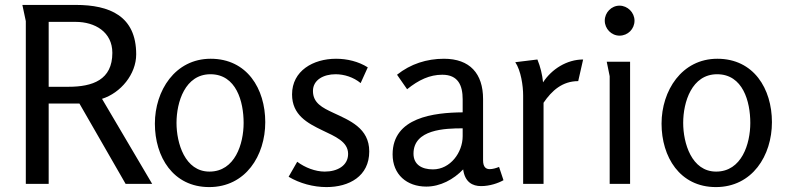

<svg xmlns="http://www.w3.org/2000/svg" viewBox="-20 -748 3204 781"><path d="M71 -728 85 -662V0H178V-327H303L491 0H599L395 -346C471 -370 534 -446 534 -527C534 -683 426 -728 288 -728ZM178 -659H288C366 -659 437 -618 437 -533C437 -423 357 -395 258 -395H178Z M831 13C979 13 1059 -115 1059 -251C1059 -387 985 -509 837 -509C692 -509 610 -379 610 -245C610 -110 684 13 831 13ZM832 -50C732 -50 698 -166 698 -248C698 -333 733 -446 836 -446C941 -446 971 -335 971 -248C971 -163 936 -50 832 -50Z M1347 -509C1254 -509 1168 -460 1168 -364C1168 -280 1231 -247 1291 -218C1343 -193 1396 -172 1396 -122C1396 -74 1352 -50 1301 -50C1263 -50 1221 -66 1189 -90L1154 -29C1199 -2 1255 13 1308 13C1400 13 1482 -31 1482 -132C1482 -227 1402 -258 1336 -289C1291 -310 1253 -329 1253 -378C1253 -423 1296 -446 1345 -446C1380 -446 1418 -434 1447 -410L1476 -474C1438 -498 1392 -509 1347 -509Z M1786 -509C1716 -509 1650 -488 1595 -444L1636 -385C1683 -423 1728 -444 1779 -444C1844 -444 1862 -400 1862 -344V-291C1746 -290 1577 -271 1577 -120C1577 -38 1635 11 1714 11C1771 11 1825 -18 1864 -59C1871 -7 1902 9 1937 9C1972 9 2007 -3 2028 -15L2010 -69C1998 -64 1984 -60 1972 -60C1957 -60 1945 -68 1945 -96V-345C1945 -449 1891 -509 1786 -509ZM1862 -226V-194C1862 -128 1812 -59 1741 -59C1695 -59 1662 -79 1662 -123C1662 -222 1790 -226 1862 -226Z M2166 -506 2076 -495C2099 -461 2108 -399 2108 -360V0H2191V-330C2225 -380 2268 -418 2332 -418L2352 -506C2286 -506 2224 -467 2189 -413C2186 -444 2178 -477 2166 -506Z M2561 -664C2561 -697 2533 -725 2500 -725C2467 -725 2440 -697 2440 -664C2440 -631 2467 -603 2500 -603C2534 -603 2561 -630 2561 -664ZM2543 -497H2448L2460 -438V0H2543Z M2892 13C3040 13 3120 -115 3120 -251C3120 -387 3046 -509 2898 -509C2753 -509 2671 -379 2671 -245C2671 -110 2745 13 2892 13ZM2893 -50C2793 -50 2759 -166 2759 -248C2759 -333 2794 -446 2897 -446C3002 -446 3032 -335 3032 -248C3032 -163 2997 -50 2893 -50Z"/></svg>

Font: Rosario
Style: Regular
Weight: 400
Designer: Hector Gatti
Foundry: Omnibus Type
Version: Version 1.100